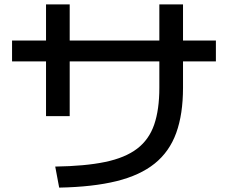

<svg xmlns="http://www.w3.org/2000/svg" viewBox="-20 -813 1040 876"><path d="M232 -53Q368 -55 459.5 -74Q551 -93 605.5 -134.5Q660 -176 683.5 -244.5Q707 -313 707 -413V-793H815V-413Q815 -292 784 -206.5Q753 -121 686 -67Q619 -13 511.5 13.5Q404 40 250 43ZM190 -283V-793H298V-283ZM35 -533V-628H965V-533Z"/></svg>

Font: M PLUS 1 Medium
Style: Regular
Weight: 500
Designer: Coji Morishita
Foundry: UNDERFOREST DESIGN
Version: Version 1.001